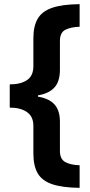

<svg xmlns="http://www.w3.org/2000/svg" viewBox="-20 -741 435 926"><path d="M364 165Q281 164 232 147.5Q183 131 162 95Q141 59 141 0V-134Q141 -179 110 -200.5Q79 -222 27 -222V-334Q79 -334 110 -354.5Q141 -375 141 -422V-558Q141 -614 161.5 -650Q182 -686 230.5 -703Q279 -720 364 -721V-612Q324 -611 296.5 -598Q269 -585 269 -543V-404Q269 -348 242.5 -319Q216 -290 163 -281V-275Q217 -266 243 -237Q269 -208 269 -154V-13Q269 27 295.5 41Q322 55 364 56Z"/></svg>

Font: Noto Sans Hebrew SemiCondensed
Style: Bold
Weight: 700
Width: 4
Designer: Monotype Design Team
Foundry: Monotype Imaging Inc.
Version: Version 2.004; ttfautohint (v1.8.4.7-5d5b)